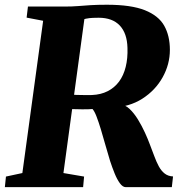

<svg xmlns="http://www.w3.org/2000/svg" viewBox="-27 -770 757 790"><path d="M-7 0 -2.5 -43.5 65 -58 150.5 -684.5 82.5 -697.5 88 -743H237.5Q269.5 -743 294 -745Q318.5 -747 346 -748.8Q373.5 -750.5 413 -750.5Q512.5 -750.5 569 -728Q625.5 -705.5 648.8 -664Q672 -622.5 672 -565Q672 -505.5 642.2 -452Q612.5 -398.5 558.8 -364Q505 -329.5 432 -327L468 -339.5Q487.5 -339.5 506 -322Q524.5 -304.5 540.8 -278Q557 -251.5 569.5 -224Q582 -196.5 589.5 -176Q599.5 -150.5 608 -127.2Q616.5 -104 626.5 -85.5Q636.5 -67 650.5 -56Q664.5 -45 685 -44L680 0H490Q478 0 466.2 -16Q454.5 -32 444.5 -56.8Q434.5 -81.5 426 -107.5Q416 -140 406.5 -174Q397 -208 387.8 -238.5Q378.5 -269 370 -291Q361.5 -313 353.5 -321.5Q348 -321 336.8 -320.5Q325.5 -320 311.5 -320.2Q297.5 -320.5 284 -320.8Q270.5 -321 260.5 -321L267 -380.5Q275 -380 287 -379.5Q299 -379 311.8 -379Q324.5 -379 335.5 -378.8Q346.5 -378.5 351 -379Q388 -380.5 416 -394.8Q444 -409 462.8 -434.2Q481.5 -459.5 490.2 -494.8Q499 -530 497.5 -573Q496 -633 465.8 -665Q435.5 -697 379 -697Q369.5 -697 355.2 -696.5Q341 -696 326.2 -693Q311.5 -690 299.5 -683.5L324 -719.5L234 -58L319 -43.5L315 0Z"/></svg>

Font: Merriweather 48pt Black
Style: Italic
Weight: 900
Italic angle: -7.8°
Version: Version 2.101